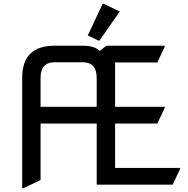

<svg xmlns="http://www.w3.org/2000/svg" viewBox="-20 -980 1000 1019"><path d="M493.2 0V-324.2H195.3V-24.4L102.5 19.5H97.7V-566.4Q97.7 -737.3 268.6 -737.3H419.9Q481.9 -737.3 508.8 -710L544.9 -737.3H854.5V-732.4L814.9 -648.4H590.8V-413.1H854.5V-408.2L814.9 -324.2H590.8V-88.9H936V-84L896.5 0ZM195.3 -413.1H493.2V-566.4Q493.2 -649.4 419.9 -649.4H268.6Q195.3 -649.4 195.3 -566.4ZM524.9 -960H529.8L615.7 -918.9L507.8 -764.6H502.9L445.8 -791.5Z"/></svg>

Font: Nova Square
Style: Book
Weight: 400
Version: Version 2.000